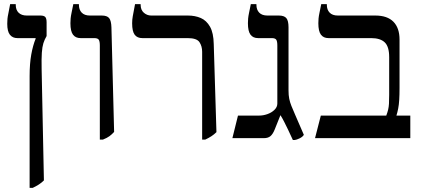

<svg xmlns="http://www.w3.org/2000/svg" viewBox="-20 -667 2046 927"><path d="M123 240V-299Q123 -360 131 -404Q139 -448 152 -480V-483H64Q41 -483 28 -499Q15 -515 15 -552Q15 -565 16 -576Q17 -587 20.5 -603Q24 -619 29 -647H56V-644Q56 -619 70 -605.5Q84 -592 109 -592H175Q192 -592 198.5 -585Q205 -578 205 -559V-493Q195 -476 189.5 -458.5Q184 -441 182 -412.5Q180 -384 181 -333L192 204Q181 215 168 223.5Q155 232 138 240Z M462 7V-447Q462 -467 457 -475Q452 -483 435 -483H369Q345 -483 332.5 -499.5Q320 -516 320 -555Q320 -566 321 -577.5Q322 -589 325.5 -605.5Q329 -622 334 -647H361V-644Q361 -620 374.5 -606Q388 -592 414 -592H471Q497 -592 507 -579.5Q517 -567 518 -535L531 -30Q520 -18 508.5 -9.5Q497 -1 477 7Z M956 7V-417Q956 -444 943 -463.5Q930 -483 886 -483H667Q643 -483 630.5 -499Q618 -515 618 -555Q618 -572 621 -588.5Q624 -605 632 -647H659V-644Q659 -619 674.5 -605.5Q690 -592 710 -592H887Q922 -592 949.5 -580Q977 -568 994 -538Q1011 -508 1012 -454L1025 -29Q1014 -18 1001 -9.5Q988 -1 971 7Z M1394 9Q1381 -20 1371 -40.5Q1361 -61 1352.5 -78Q1344 -95 1334 -111L1306 -41Q1297 -19 1285.5 -9.5Q1274 0 1254 0H1102L1129 -109H1232Q1251 -109 1271 -116Q1291 -123 1305 -136.5Q1319 -150 1319 -167V-447Q1319 -467 1314 -475Q1309 -483 1292 -483H1226Q1202 -483 1189.5 -499.5Q1177 -516 1177 -555Q1177 -566 1178 -577.5Q1179 -589 1182.5 -605.5Q1186 -622 1191 -647H1218V-644Q1218 -620 1231.5 -606Q1245 -592 1271 -592H1326Q1352 -592 1362.5 -579.5Q1373 -567 1373 -535V-231Q1373 -207 1376.5 -190Q1380 -173 1387 -155.5Q1394 -138 1405 -113L1447 -16Q1441 -6 1426.5 1Q1412 8 1403 9Z M1501 0 1529 -109H1845Q1851 -125 1854 -137.5Q1857 -150 1858 -166Q1859 -182 1859 -209V-391Q1859 -442 1837.5 -462.5Q1816 -483 1772 -483H1566Q1542 -483 1529.5 -499.5Q1517 -516 1517 -555Q1517 -566 1518 -577.5Q1519 -589 1522.5 -605.5Q1526 -622 1531 -647H1558V-644Q1558 -620 1571.5 -606Q1585 -592 1611 -592H1792Q1850 -592 1879.5 -562Q1909 -532 1909 -476V-242Q1909 -209 1907.5 -185Q1906 -161 1902.5 -143Q1899 -125 1894 -109H1961V0Z"/></svg>

Font: Noto Serif Hebrew
Style: Regular
Weight: 400
Designer: Monotype Design Team
Foundry: Monotype Imaging Inc.
Version: Version 2.003